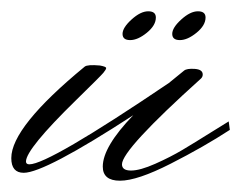

<svg xmlns="http://www.w3.org/2000/svg" viewBox="-62 -295 437 340"><path d="M302 -264Q302 -250 286 -237Q270 -224 256.5 -224Q243 -224 243 -235Q243 -246 259 -260.5Q275 -275 288.5 -275Q302 -275 302 -264ZM214 -264Q214 -250 198 -237Q182 -224 168.5 -224Q155 -224 155 -235Q155 -246 171 -260.5Q187 -275 200.5 -275Q214 -275 214 -264ZM88 -177Q93 -181 115 -179Q126 -177 126 -174.5Q126 -172 121 -166Q116 -160 73 -118Q-16 -31 -16 -9Q-16 -4 -10 -4Q24 -4 237 -148L264 -170Q269 -174 283 -173Q297 -172 297 -163Q297 -159 294 -156Q154 -30 154 -4Q154 7 170 7Q186 7 213 -5Q240 -17 261 -29.5Q282 -42 311.5 -60.5Q341 -79 343 -80L345 -65Q299 -35 240 -5Q181 25 150.5 25Q120 25 120 0Q120 -35 174 -91Q17 11 -20 11Q-42 11 -42 -15Q-42 -70 88 -177Z"/></svg>

Font: Monsieur La Doulaise
Style: Regular
Weight: 400
Designer: Alejandro Paul
Foundry: Alejandro Paul
Version: Version 1.000